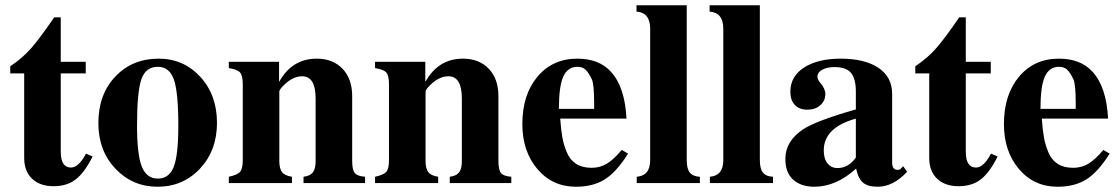

<svg xmlns="http://www.w3.org/2000/svg" viewBox="-20 -696 4256 730"><path d="M307 -112 332 -101Q301 -39 267.5 -13.5Q234 12 184 12Q132 12 102 -16.5Q72 -45 72 -95V-417H19V-444Q68 -477 101 -515.5Q134 -554 186 -630H211V-461H306V-417H211V-119Q211 -59 250 -59Q279 -59 307 -112Z M805 -229Q805 -124 740.5 -55Q676 14 579 14Q484 14 419 -54.5Q354 -123 354 -228Q354 -337 418.5 -405Q483 -473 583 -473Q678 -473 741.5 -404Q805 -335 805 -229ZM658 -218Q658 -346 641 -394Q624 -442 580 -442Q534 -442 517.5 -394.5Q501 -347 501 -218Q501 -109 519 -63Q537 -17 580 -17Q623 -17 640.5 -61.5Q658 -106 658 -218Z M1368 0H1134V-24Q1159 -27 1169.5 -40.5Q1180 -54 1180 -84V-321Q1180 -406 1129 -406Q1093 -406 1059 -372Q1042 -355 1042 -348V-84Q1042 -55 1052.5 -41.5Q1063 -28 1090 -24V0H850V-24Q883 -31 893 -43Q903 -55 903 -87V-376Q903 -408 893 -420Q883 -432 850 -437V-461H1041V-386H1042Q1091 -473 1184 -473Q1246 -473 1282.5 -434.5Q1319 -396 1319 -331V-84Q1319 -50 1329 -38Q1339 -26 1368 -24Z M1924 0H1690V-24Q1715 -27 1725.5 -40.5Q1736 -54 1736 -84V-321Q1736 -406 1685 -406Q1649 -406 1615 -372Q1598 -355 1598 -348V-84Q1598 -55 1608.5 -41.5Q1619 -28 1646 -24V0H1406V-24Q1439 -31 1449 -43Q1459 -55 1459 -87V-376Q1459 -408 1449 -420Q1439 -432 1406 -437V-461H1597V-386H1598Q1647 -473 1740 -473Q1802 -473 1838.5 -434.5Q1875 -396 1875 -331V-84Q1875 -50 1885 -38Q1895 -26 1924 -24Z M2344 -126 2368 -112Q2324 -42 2279.5 -14Q2235 14 2170 14Q2080 14 2023 -53.5Q1966 -121 1966 -224Q1966 -336 2023.5 -404.5Q2081 -473 2175 -473Q2258 -473 2303 -423Q2356 -365 2362 -245H2110Q2113 -203 2118 -174.5Q2123 -146 2135 -117Q2147 -88 2170.5 -73Q2194 -58 2229 -58Q2261 -58 2287 -73.5Q2313 -89 2344 -126ZM2239 -282V-303Q2239 -376 2230 -395Q2218 -420 2206.5 -431Q2195 -442 2175 -442Q2139 -442 2122 -405.5Q2105 -369 2105 -282Z M2641 0H2401V-24Q2452 -28 2452 -87V-587Q2452 -648 2400 -652V-676H2591V-87Q2591 -54 2603 -39.5Q2615 -25 2641 -24Z M2919 0H2679V-24Q2730 -28 2730 -87V-587Q2730 -648 2678 -652V-676H2869V-87Q2869 -54 2881 -39.5Q2893 -25 2919 -24Z M3414 -64 3429 -43Q3376 14 3317 14Q3280 14 3261.5 -1.5Q3243 -17 3235 -55Q3159 14 3076 14Q3026 14 2996 -12.5Q2966 -39 2966 -92Q2966 -159 3033 -204Q3083 -237 3234 -280V-348Q3234 -397 3215.5 -419Q3197 -441 3153 -441Q3125 -441 3106.5 -431Q3088 -421 3088 -404Q3088 -393 3099 -381Q3118 -358 3118 -339Q3118 -313 3099 -296Q3080 -279 3050 -279Q3019 -279 3002 -297Q2985 -315 2985 -347Q2985 -406 3037.5 -439.5Q3090 -473 3176 -473Q3268 -473 3320 -438Q3372 -403 3372 -339V-78Q3372 -50 3393 -50Q3400 -50 3404 -54ZM3234 -97V-245Q3112 -211 3112 -124Q3112 -92 3126.5 -74.5Q3141 -57 3164 -57Q3206 -57 3234 -97Z M3748 -112 3773 -101Q3742 -39 3708.5 -13.5Q3675 12 3625 12Q3573 12 3543 -16.5Q3513 -45 3513 -95V-417H3460V-444Q3509 -477 3542 -515.5Q3575 -554 3627 -630H3652V-461H3747V-417H3652V-119Q3652 -59 3691 -59Q3720 -59 3748 -112Z M4175 -126 4199 -112Q4155 -42 4110.5 -14Q4066 14 4001 14Q3911 14 3854 -53.5Q3797 -121 3797 -224Q3797 -336 3854.5 -404.5Q3912 -473 4006 -473Q4089 -473 4134 -423Q4187 -365 4193 -245H3941Q3944 -203 3949 -174.5Q3954 -146 3966 -117Q3978 -88 4001.5 -73Q4025 -58 4060 -58Q4092 -58 4118 -73.5Q4144 -89 4175 -126ZM4070 -282V-303Q4070 -376 4061 -395Q4049 -420 4037.5 -431Q4026 -442 4006 -442Q3970 -442 3953 -405.5Q3936 -369 3936 -282Z"/></svg>

Font: STIX MathJax Main
Style: Bold
Weight: 700
Designer: MicroPress Inc., with final additions and corrections provided by Coen Hoffman, Elsevier (retired)
Version: Version 1.1.1